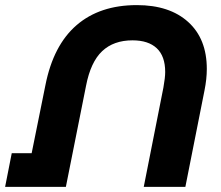

<svg xmlns="http://www.w3.org/2000/svg" viewBox="-48 -732 867 752"><path d="M762 -462Q762 -423 753 -378L678 0H515L592 -389Q599 -428 599 -450Q599 -512 566 -543Q533 -574 471 -574Q397 -574 352 -531.5Q307 -489 289 -396L210 0H-28L-2 -132H76L130 -399Q161 -555 252 -633.5Q343 -712 488 -712Q616 -712 689 -646Q762 -580 762 -462Z"/></svg>

Font: Montserrat Alternates
Style: Bold Italic
Weight: 700
Italic angle: -11.3°
Designer: Julieta Ulanovsky
Foundry: Julieta Ulanovsky
Version: Version 7.200